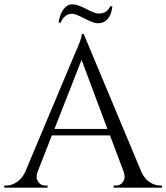

<svg xmlns="http://www.w3.org/2000/svg" viewBox="-29 -872 773 892"><path d="M428 -809Q469 -809 483 -843H493Q488 -793 459 -773Q445 -764 425 -764Q405 -764 363.5 -786Q322 -808 307 -808Q270 -808 253 -767H243Q249 -806 266 -829Q283 -852 307 -852Q331 -852 371.5 -830.5Q412 -809 428 -809ZM716 -10H724V0H499V-10H508Q529 -10 539.5 -23.5Q550 -37 550 -49Q550 -61 546 -73L482 -243H212L145 -72Q141 -60 141 -48.5Q141 -37 151.5 -23.5Q162 -10 183 -10H192V0H-9V-10H0Q25 -10 49 -26Q73 -42 88 -73L314 -611Q351 -692 351 -714H360L628 -73Q642 -42 666 -26Q690 -10 716 -10ZM224 -273H470L350 -594Z"/></svg>

Font: Cinzel
Style: Regular
Weight: 400
Designer: Natanael Gama
Version: Version 1.001;PS 001.001;hotconv 1.0.56;makeotf.lib2.0.21325